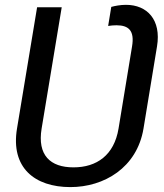

<svg xmlns="http://www.w3.org/2000/svg" viewBox="-20 -757 671 787"><path d="M268.5 9.9C406.2 9.9 541.5 -69.2 568.2 -230.1L623.6 -566.8C641.7 -676.1 583.1 -737.2 496.4 -737.2C473.7 -737.2 451.7 -733 436.1 -728.7L423.3 -650.6C433.2 -652.3 446.7 -653.4 457.4 -653.4C507.8 -653.4 532 -631 521.3 -566.8L465.9 -230.1C447.8 -120.7 376.4 -71 281.2 -71C186.1 -71 132.5 -120.7 150.6 -230.1L233 -727.3H132.1L49.7 -230.1C23.1 -69.6 122.2 9.9 268.5 9.9Z"/></svg>

Font: Margiela Sans
Style: Italic
Weight: 400
Italic angle: -9.39999°
Designer: Stefan Endress, Andreas Faust
Version: Version 1.100;FEAKit 1.0